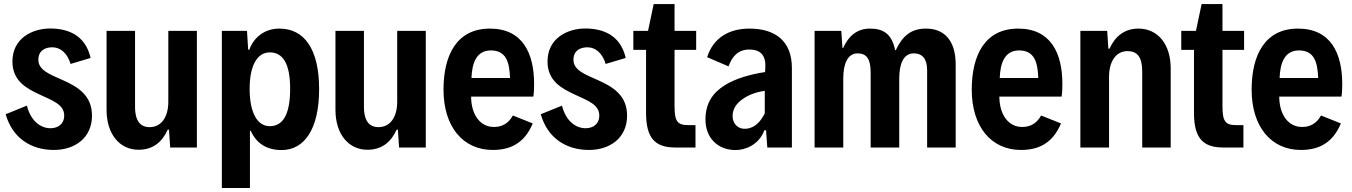

<svg xmlns="http://www.w3.org/2000/svg" viewBox="-20 -736 6745 958"><path d="M249 12.2C354.5 12.2 439 -48.8 439 -158.7C439 -259.8 369.6 -302.2 293 -336.4C230.5 -364.3 171.4 -385.3 171.4 -437.5C171.4 -483.4 204.1 -500 241.7 -500C282.7 -500 316.9 -468.8 332 -417L432.1 -446.8C405.3 -564.9 313.5 -593.8 230 -593.8C141.6 -593.8 42 -545.4 42 -429.2C42 -331.5 112.8 -294.4 180.2 -263.2C242.7 -233.9 300.3 -214.4 300.3 -159.7C300.3 -116.7 269 -96.2 231.9 -96.2C180.7 -96.2 132.3 -134.8 114.3 -209L8.3 -166C42 -47.4 134.3 12.2 249 12.2Z M671.4 11.2C742.7 11.2 789.1 -26.9 816.9 -88.9H823.2L829.1 0H962.4V-582H819.8V-229C819.8 -150.4 784.2 -101.6 726.1 -101.6C662.6 -101.6 653.8 -162.1 653.8 -202.6V-582H511.7V-188C511.7 -66.4 577.1 11.2 671.4 11.2Z M1086.9 202.1H1227.1V-83H1231.4C1257.8 -23.4 1307.6 12.7 1385.7 12.7C1497.1 12.7 1572.3 -89.8 1572.3 -291C1572.3 -491.7 1498 -593.3 1374 -593.3C1303.2 -593.3 1248 -553.2 1224.1 -488.3H1218.3L1212.4 -582H1086.9ZM1326.2 -106.4C1263.2 -106.4 1225.6 -174.3 1225.6 -293C1225.6 -408.7 1263.2 -474.6 1326.2 -474.6C1390.6 -474.6 1427.7 -419.9 1427.7 -293C1427.7 -163.1 1390.6 -106.4 1326.2 -106.4Z M1813.5 11.2C1884.8 11.2 1931.2 -26.9 1959 -88.9H1965.3L1971.2 0H2104.5V-582H1961.9V-229C1961.9 -150.4 1926.3 -101.6 1868.2 -101.6C1804.7 -101.6 1795.9 -162.1 1795.9 -202.6V-582H1653.8V-188C1653.8 -66.4 1719.2 11.2 1813.5 11.2Z M2645 -316.9C2645 -470.2 2587.9 -593.3 2424.3 -593.3C2260.3 -593.3 2192.9 -462.9 2192.9 -288.6C2192.9 -104.5 2289.6 12.2 2438.5 12.2C2522.5 12.2 2595.7 -18.1 2638.2 -120.1L2539.1 -159.7C2516.6 -119.6 2484.9 -102.5 2444.8 -102.5C2374 -102.5 2331.1 -166 2330.6 -253.9H2641.1C2644.5 -272.9 2645 -300.8 2645 -316.9ZM2429.2 -484.4C2505.4 -484.4 2522 -425.8 2524.9 -346.7H2332.5C2335 -417.5 2355 -484.4 2429.2 -484.4Z M2918.9 12.2C3024.4 12.2 3108.9 -48.8 3108.9 -158.7C3108.9 -259.8 3039.6 -302.2 2962.9 -336.4C2900.4 -364.3 2841.3 -385.3 2841.3 -437.5C2841.3 -483.4 2874 -500 2911.6 -500C2952.6 -500 2986.8 -468.8 3002 -417L3102.1 -446.8C3075.2 -564.9 2983.4 -593.8 2899.9 -593.8C2811.5 -593.8 2711.9 -545.4 2711.9 -429.2C2711.9 -331.5 2782.7 -294.4 2850.1 -263.2C2912.6 -233.9 2970.2 -214.4 2970.2 -159.7C2970.2 -116.7 2939 -96.2 2901.9 -96.2C2850.6 -96.2 2802.2 -134.8 2784.2 -209L2678.2 -166C2711.9 -47.4 2804.2 12.2 2918.9 12.2Z M3349.1 0H3450.2V-111.8H3413.6C3359.4 -111.8 3345.7 -130.9 3345.7 -207V-487.3H3453.6V-582H3345.7V-715.8H3241.7L3213.4 -582H3140.1V-487.3H3203.6V-172.9C3203.6 -52.7 3243.7 0 3349.1 0Z M3719.2 -593.3C3618.2 -593.3 3539.1 -547.9 3508.3 -450.7L3615.2 -404.8C3632.3 -453.6 3662.6 -488.8 3718.3 -488.8C3777.8 -488.8 3803.7 -457.5 3798.3 -390.6L3797.4 -376.5C3720.7 -364.7 3648.4 -343.3 3596.7 -311C3535.6 -272.5 3500 -220.7 3500 -139.6C3500 -49.3 3559.6 12.7 3650.9 12.7C3697.8 12.7 3766.6 -12.7 3793.9 -85.9H3802.2L3808.6 0H3931.2V-396.5C3931.2 -534.7 3844.7 -593.3 3719.2 -593.3ZM3702.1 -93.8C3667 -89.8 3635.3 -114.7 3635.3 -157.2C3635.3 -192.9 3655.3 -221.2 3687 -242.7C3715.8 -263.2 3754.9 -277.3 3795.9 -282.7V-170.4C3776.4 -131.3 3746.6 -96.2 3702.1 -93.8Z M4044.4 0H4187.5V-343.8C4187.5 -418.5 4209.5 -469.7 4259.3 -469.7C4304.7 -469.7 4324.2 -440.9 4324.2 -374V0H4466.8V-343.8C4466.8 -418.9 4488.8 -469.7 4539.1 -469.7C4585 -469.7 4606 -439 4606 -384.8V0H4748.5V-413.6C4748.5 -532.7 4692.9 -592.8 4601.6 -593.3C4526.9 -593.8 4483.4 -557.6 4449.7 -485.8H4446.3C4429.2 -571.3 4382.8 -593.3 4320.3 -593.3C4255.9 -593.3 4212.4 -554.7 4187 -496.6H4183.6L4177.7 -582H4044.4Z M5280.8 -316.9C5280.8 -470.2 5223.6 -593.3 5060.1 -593.3C4896 -593.3 4828.6 -462.9 4828.6 -288.6C4828.6 -104.5 4925.3 12.2 5074.2 12.2C5158.2 12.2 5231.4 -18.1 5273.9 -120.1L5174.8 -159.7C5152.3 -119.6 5120.6 -102.5 5080.6 -102.5C5009.8 -102.5 4966.8 -166 4966.3 -253.9H5276.9C5280.3 -272.9 5280.8 -300.8 5280.8 -316.9ZM5064.9 -484.4C5141.1 -484.4 5157.7 -425.8 5160.6 -346.7H4968.3C4970.7 -417.5 4990.7 -484.4 5064.9 -484.4Z M5370.6 0H5513.7V-353C5513.7 -431.6 5549.8 -481 5605.5 -481C5652.8 -481 5679.2 -453.6 5679.2 -379.4V0H5821.3V-394.5C5821.3 -516.1 5756.8 -593.3 5660.2 -593.3C5591.3 -593.3 5543.5 -554.7 5516.1 -493.2H5510.3L5504.4 -582H5370.6Z M6083 0H6184.1V-111.8H6147.5C6093.3 -111.8 6079.6 -130.9 6079.6 -207V-487.3H6187.5V-582H6079.6V-715.8H5975.6L5947.3 -582H5874V-487.3H5937.5V-172.9C5937.5 -52.7 5977.5 0 6083 0Z M6677.2 -316.9C6677.2 -470.2 6620.1 -593.3 6456.5 -593.3C6292.5 -593.3 6225.1 -462.9 6225.1 -288.6C6225.1 -104.5 6321.8 12.2 6470.7 12.2C6554.7 12.2 6627.9 -18.1 6670.4 -120.1L6571.3 -159.7C6548.8 -119.6 6517.1 -102.5 6477.1 -102.5C6406.2 -102.5 6363.3 -166 6362.8 -253.9H6673.3C6676.8 -272.9 6677.2 -300.8 6677.2 -316.9ZM6461.4 -484.4C6537.6 -484.4 6554.2 -425.8 6557.1 -346.7H6364.7C6367.2 -417.5 6387.2 -484.4 6461.4 -484.4Z"/></svg>

Font: Decalotype SemiBold
Style: Regular
Weight: 600
Designer: Alfredo Marco Pradil
Foundry: Alfredo Marco Pradil
Version: Version 1.0